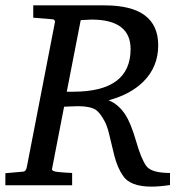

<svg xmlns="http://www.w3.org/2000/svg" viewBox="-49 -691 671 716"><path d="M585 -1Q545 5 516 5Q437 5 410 -35Q389 -65 377 -112Q367 -154 357 -195Q350 -223 340 -241Q324 -270 309 -281Q287 -295 243 -295Q230 -295 211 -294Q192 -293 190 -293L145 -61Q143 -52 168.5 -49.5Q194 -47 220 -46V0H-29V-45L38 -51Q48 -52 51 -68L156 -609Q156 -618 148 -619L75 -625V-671H341Q541 -671 541 -522Q541 -442 486 -387Q438 -339 356 -317Q393 -302 418 -264Q439 -232 458.5 -164.5Q478 -97 497 -71.5Q516 -46 585 -46ZM438 -508Q438 -618 292 -618Q290 -618 273.5 -617Q257 -616 252 -616L200 -349H224Q438 -349 438 -508Z"/></svg>

Font: Apparatus SIL
Style: Italic
Weight: 400
Italic angle: -11°
Version: Version 1.0